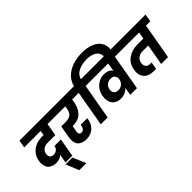

<svg xmlns="http://www.w3.org/2000/svg" viewBox="-54 -1923 3092 3092"><g transform="rotate(-45 1492.0 -376.5)"><path d="M406 -395Q350 -395 312 -366.5Q274 -338 265 -288Q263 -276 263 -265Q263 -236 281 -212.5Q299 -189 344 -189Q383 -189 413.5 -213.5Q444 -238 452 -281H598L542 33H388L414 -114Q389 -91 353.5 -78Q318 -65 277 -65Q219 -65 175 -90.5Q131 -116 115 -157Q99 -198 99 -237Q99 -263 104 -292Q118 -367 161.5 -420.5Q205 -474 270 -501.5Q335 -529 412 -529H450L464 -609H90L113 -740H759L735 -609H621L584 -395Z M457 278 367 55H523L618 278Z M883 -300 865 -200Q863 -188 863 -178Q863 -159 872.5 -142Q882 -125 913 -125Q941 -125 960.5 -145Q980 -165 986 -196L990 -224H1141L1137 -201Q1121 -105 1055.5 -48Q990 9 892 9Q822 9 777.5 -19.5Q733 -48 720.5 -87Q708 -126 708 -160Q708 -183 712 -208L750 -426H851Q928 -426 966.5 -459Q1005 -492 1016 -556L1025 -609H702L725 -740H1290L1267 -609H1182L1173 -556Q1152 -437 1084.5 -368.5Q1017 -300 888 -300Z M1823 -1031Q1948 -1031 2036 -992Q2124 -953 2157.5 -893Q2191 -833 2191 -774Q2191 -749 2186 -723L2183 -705H2026L2029 -720Q2032 -737 2032 -752Q2032 -791 2007 -826.5Q1982 -862 1926 -882.5Q1870 -903 1800 -903Q1694 -903 1613 -862Q1532 -821 1511 -740H1609L1586 -609H1488L1381 0H1224L1331 -609H1233L1256 -740H1354Q1374 -828 1438 -893.5Q1502 -959 1601 -995Q1700 -1031 1823 -1031Z M2276 -740 2253 -609H2155L2048 0H1895L1919 -134Q1886 -99 1843.5 -80.5Q1801 -62 1750 -62Q1681 -62 1636 -93Q1591 -124 1577 -168Q1563 -212 1563 -249Q1563 -275 1568 -303Q1580 -370 1616.5 -422.5Q1653 -475 1709 -505Q1765 -535 1833 -535Q1883 -535 1920 -517Q1957 -499 1977 -465L2002 -609H1552L1575 -740ZM1815 -187Q1868 -187 1904 -220Q1940 -253 1948 -298V-299Q1950 -310 1950 -321Q1950 -353 1928.5 -381Q1907 -409 1854 -409Q1804 -409 1767 -378.5Q1730 -348 1722 -299Q1720 -286 1720 -275Q1720 -241 1742.5 -214Q1765 -187 1815 -187Z M2961 -609H2863L2756 0H2599L2662 -357H2537Q2476 -357 2434.5 -327Q2393 -297 2384 -242Q2381 -227 2381 -213Q2381 -178 2403.5 -151.5Q2426 -125 2488 -125H2507L2485 -1H2442Q2327 -1 2273.5 -54Q2220 -107 2220 -187Q2220 -214 2225 -245Q2247 -368 2337.5 -430Q2428 -492 2553 -492H2686L2706 -609H2219L2242 -740H2984Z"/></g></svg>

Font: Fz Poppins
Style: Bold Italic
Weight: 700
Italic angle: -10°
Designer: Ninad Kale (Devanagari), Jonny Pinhorn (Latin)
Foundry: Indian Type Foundry
Version: Vit hóa bi Vntype.Com & FontZin.Com